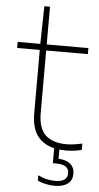

<svg xmlns="http://www.w3.org/2000/svg" viewBox="-62 -777 522 1014"><g transform="rotate(5 199.0 -270.0)"><path d="M308 9Q222.5 9 174.8 -34.5Q127 -78 127 -171V-508H7V-540H127L131 -740H161V-540H382V-508H161V-177Q161 -94.5 200 -59.2Q239 -24 310 -24Q346 -24 394 -35V-1Q368.5 5 349.5 7Q330.5 9 308 9ZM268 200Q245 200 219.8 194.8Q194.5 189.5 177 180V152Q201 164 223.8 169Q246.5 174 268 174Q333 174 333 128Q333 82 267 82H248V-10H276V56Q316 58 338.5 76.2Q361 94.5 361 128Q361 163 336.2 181.5Q311.5 200 268 200Z"/></g></svg>

Font: Encode Sans Expanded Expanded Thin
Style: Regular
Weight: 100
Width: 7
Designer: Multiple Designers
Foundry: Impallari Type
Version: Version 3.000; ttfautohint (v1.8.3) -l 8 -r 50 -G 200 -x 14 